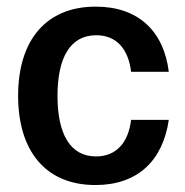

<svg xmlns="http://www.w3.org/2000/svg" viewBox="-20 -532 544 565"><path d="M260.8 12.5C385 12.5 459.2 -59.2 476.7 -179.2H365.8C357.5 -111.7 321.7 -71.7 262.5 -71.7C186.7 -71.7 149.2 -137.5 149.2 -250C149.2 -362.5 186.7 -428.3 263.3 -428.3C321.7 -428.3 357.5 -389.2 365.8 -320.8H476.7C461.7 -441.7 385.8 -512.5 261.7 -512.5C116.7 -512.5 33.3 -415 33.3 -250C33.3 -90.8 111.7 12.5 260.8 12.5Z"/></svg>

Font: Familjen Grotesk Medium
Style: Regular
Weight: 500
Designer: Anders Wikstroem, Jonas Baeckman, Matilda Gysing, Kristian Moeller
Foundry: Familjen STHLM AB
Version: Version 2.000